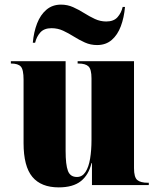

<svg xmlns="http://www.w3.org/2000/svg" viewBox="-20 -801 689 831"><path d="M234 10Q158 10 120 -35.5Q82 -81 82 -182V-456Q82 -500 70 -513Q58 -526 29 -526H27V-536H264V-148Q264 -88 274 -61.5Q284 -35 313 -35Q336 -35 350 -56.5Q364 -78 370 -114.5Q376 -151 376 -195V-462Q376 -501 363 -513.5Q350 -526 320 -526H316V-536H560V-73Q560 -34 574 -22Q588 -10 620 -10H624V0H378V-95H376Q364 -44 330 -17Q296 10 234 10ZM400 -606Q372 -606 347.5 -617Q323 -628 300 -642.5Q277 -657 253.5 -668Q230 -679 203 -679Q171 -679 154.5 -660.5Q138 -642 132 -616H122Q126 -662 140.5 -699.5Q155 -737 181 -759Q207 -781 244 -781Q272 -781 296.5 -770Q321 -759 344 -744.5Q367 -730 390.5 -719Q414 -708 440 -708Q472 -708 488.5 -726.5Q505 -745 511 -771H521Q517 -725 503 -687.5Q489 -650 463.5 -628Q438 -606 400 -606Z"/></svg>

Font: Noto Serif Display SemiCondensed Black
Style: Regular
Weight: 900
Width: 4
Designer: Monotype Design Team
Foundry: Monotype Imaging Inc.
Version: Version 2.009